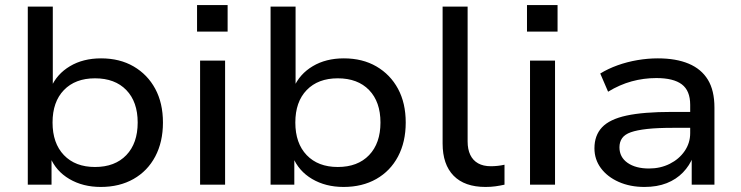

<svg xmlns="http://www.w3.org/2000/svg" viewBox="-20 -731 2935 760"><path d="M379 9Q308 9 254.5 -22.5Q201 -54 178 -110H184V0H90V-705H189V-385H182Q205 -438 257 -469Q309 -500 380 -500Q454 -500 509 -468Q564 -436 594.5 -379.5Q625 -323 625 -246Q625 -169 594.5 -111.5Q564 -54 508.5 -22.5Q453 9 379 9ZM356 -70Q435 -70 480 -117Q525 -164 525 -246Q525 -328 480 -374.5Q435 -421 356 -421Q278 -421 233 -374.5Q188 -328 188 -246Q188 -164 233 -117Q278 -70 356 -70Z M760 -606V-711H881V-606ZM772 0V-491H871V0Z M1340 9Q1269 9 1215.5 -22.5Q1162 -54 1139 -110H1145V0H1051V-705H1150V-385H1143Q1166 -438 1218 -469Q1270 -500 1341 -500Q1415 -500 1470 -468Q1525 -436 1555.5 -379.5Q1586 -323 1586 -246Q1586 -169 1555.5 -111.5Q1525 -54 1469.5 -22.5Q1414 9 1340 9ZM1317 -70Q1396 -70 1441 -117Q1486 -164 1486 -246Q1486 -328 1441 -374.5Q1396 -421 1317 -421Q1239 -421 1194 -374.5Q1149 -328 1149 -246Q1149 -164 1194 -117Q1239 -70 1317 -70Z M1902 9Q1819 9 1775.5 -35.5Q1732 -80 1732 -163V-705H1831V-171Q1831 -140 1841.5 -118Q1852 -96 1872.5 -84.5Q1893 -73 1923 -73Q1936 -73 1950 -74.5Q1964 -76 1977 -79V0Q1959 4 1941 6.5Q1923 9 1902 9Z M2066 -606V-711H2187V-606ZM2078 0V-491H2177V0Z M2531 9Q2474 9 2429 -11Q2384 -31 2358.5 -65.5Q2333 -100 2333 -144Q2333 -195 2363 -227Q2393 -259 2460 -273.5Q2527 -288 2639 -288H2727V-225H2642Q2582 -225 2541.5 -220.5Q2501 -216 2477 -207.5Q2453 -199 2442.5 -184Q2432 -169 2432 -148Q2432 -109 2464 -86.5Q2496 -64 2549 -64Q2594 -64 2631 -82.5Q2668 -101 2690 -133Q2712 -165 2712 -204V-316Q2712 -372 2679 -397Q2646 -422 2578 -422Q2528 -422 2480.5 -409Q2433 -396 2387 -368L2356 -440Q2387 -459 2424.5 -472.5Q2462 -486 2503 -493Q2544 -500 2584 -500Q2656 -500 2706 -479Q2756 -458 2782 -415.5Q2808 -373 2808 -305V0H2718V-110H2723Q2710 -76 2683.5 -48.5Q2657 -21 2619 -6Q2581 9 2531 9Z"/></svg>

Font: Nunito Sans 10pt SemiExpanded Medium
Style: Regular
Weight: 500
Width: 6
Designer: Vernon Adams
Foundry: Vernon Adams
Version: Version 3.101;gftools[0.9.27]